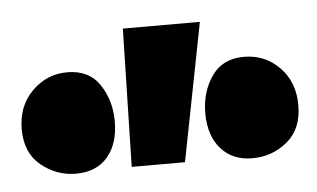

<svg xmlns="http://www.w3.org/2000/svg" viewBox="-31 -751 492 298"><g transform="rotate(-5 214.5 -602.0)"><path d="M164 -496 169 -711H289L247 -496ZM77 -493Q47 -493 23 -512.5Q-1 -532 -1 -569Q-1 -605 22 -628Q45 -651 77 -651Q111 -651 127.5 -626Q144 -601 144 -569Q144 -534 126.5 -513.5Q109 -493 77 -493ZM352 -493Q321 -493 303 -513.5Q285 -534 285 -569Q285 -602 302 -626.5Q319 -651 352 -651Q385 -651 407.5 -628Q430 -605 430 -569Q430 -532 406.5 -512.5Q383 -493 352 -493Z"/></g></svg>

Font: Ysabeau Office Black
Style: Regular
Weight: 900
Designer: Christian Thalmann (Catharsis Fonts)
Version: Version 2.001;gftools[0.9.30]; featfreeze: tnum,lnum,ss02